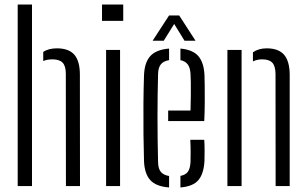

<svg xmlns="http://www.w3.org/2000/svg" viewBox="-20 -820 1352 846"><path d="M58 0V-800H121V0ZM270.5 0 270 -495Q270 -529 256 -543.8Q242 -558.5 211 -558.5Q187.5 -558.5 170.5 -551V-591Q193 -607 231 -607Q283 -607 307.5 -579Q332 -551 332 -491L332.5 0Z M429.5 -728V-800H523V-728ZM447.5 0V-600H509V0Z M614.5 -111.5Q613 -163.5 612.2 -228.5Q611.5 -293.5 612 -361Q612.5 -428.5 614.5 -487.5Q616.5 -545 642.5 -573.2Q668.5 -601.5 725 -606V-555Q699 -550.5 688 -535.5Q677 -520.5 676.5 -494Q671.5 -308.5 676.5 -106Q677 -76.5 688.8 -62.5Q700.5 -48.5 725 -44.5V6Q667 1.5 641.8 -26.8Q616.5 -55 614.5 -111.5ZM721 -286.5V-333H819.5Q820.5 -365 820.8 -398Q821 -431 820.8 -457.2Q820.5 -483.5 819.5 -494Q818 -522.5 806.8 -536.8Q795.5 -551 775 -555V-606Q830 -601 854.2 -572.5Q878.5 -544 881 -489Q881.5 -478 882 -444.5Q882.5 -411 882.2 -368.2Q882 -325.5 880 -286.5ZM775 6V-45Q797.5 -49 807.8 -63.2Q818 -77.5 819.5 -106.5Q820 -121.5 820 -148.8Q820 -176 818.5 -204H880Q881.5 -184.5 881.5 -156.2Q881.5 -128 881 -111.5Q878 -54.5 854.2 -26.5Q830.5 1.5 775 6ZM652.5 -640.5 725 -752H769.5L841.5 -640.5H793L747.5 -714.5L701.5 -640.5Z M1194.5 0 1194 -495Q1193.5 -529 1179.8 -543.8Q1166 -558.5 1135 -558.5Q1113 -558.5 1094.5 -549.5V-589.5Q1119 -607 1155 -607Q1207 -607 1231.5 -579Q1256 -551 1256.5 -491V0ZM982 0V-600H1044.5V0Z"/></svg>

Font: Big Shoulders Stencil Text Light
Style: Regular
Weight: 300
Designer: Patric King
Foundry: XO Type Co
Version: Version 1.000